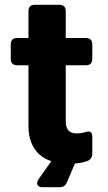

<svg xmlns="http://www.w3.org/2000/svg" viewBox="-20 -665 453 803"><path d="M273 20Q185 20 142 -21.5Q99 -63 99 -139V-392H52Q25 -392 25 -419V-479Q25 -506 52 -506H99V-618Q99 -645 126 -645H228Q255 -645 255 -618V-506H339Q366 -506 366 -479V-419Q366 -392 339 -392H255V-158Q255 -132 266 -119.5Q277 -107 303 -107Q319 -107 336 -112Q366 -123 366 -94V-23Q366 1 344 9Q327 15 308.5 17.5Q290 20 273 20ZM158 118Q142 118 137 108.5Q132 99 141 85L196 7Q208 -10 229 -10H270Q285 -10 291.5 -1.5Q298 7 292 22L260 97Q252 118 230 118Z"/></svg>

Font: Pitagon Sans
Style: Bold
Weight: 700
Designer: Travis Tran
Foundry: Pitagon
Version: Version 1.001; ttfautohint (v1.8.4.7-5d5b);gftools[0.9.26]